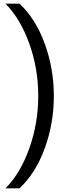

<svg xmlns="http://www.w3.org/2000/svg" viewBox="-20 -830 362 1034"><path d="M85 -810.1Q171.4 -730 220.7 -595.5Q270 -460.9 270 -313Q270 -165 220.7 -30.5Q171.4 104 85 184.1H9.8Q91.3 101.6 138.7 -33.4Q186 -168.5 186 -313Q186 -460.9 137.7 -595.2Q89.4 -729.5 9.8 -810.1Z"/></svg>

Font: Lumene Sans Expanded
Style: Regular
Weight: 400
Width: 7
Designer: Deni Anggara
Version: Version 1.003;Glyphs 3.1.2 (3151)